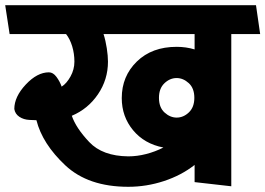

<svg xmlns="http://www.w3.org/2000/svg" viewBox="-31 -700 1020 738"><path d="M245 -255Q261 -208 312 -154Q363 -100 462 -99Q496 -99 531 -108Q566 -117 597 -133Q524 -147 480.5 -199.5Q437 -252 437 -323Q437 -407 495 -463.5Q553 -520 648 -520Q666 -520 683.5 -517.5Q701 -515 717 -510V-569H367Q375 -544 379.5 -514.5Q384 -485 384 -463Q384 -394 345.5 -337.5Q307 -281 245 -255ZM716 -324Q716 -361 694.5 -380.5Q673 -400 648 -400Q622 -400 601 -380Q580 -360 580 -324Q580 -287 601.5 -267.5Q623 -248 648 -248Q674 -248 695 -268Q716 -288 716 -324ZM717 0V-66Q666 -26 599 -4Q532 18 462 18Q308 18 220 -64.5Q132 -147 109 -238L83 -239Q60 -240 43.5 -251Q27 -262 24 -281Q24 -328 68 -375Q112 -422 157 -422Q173 -422 186 -404.5Q199 -387 206 -367Q225 -379 240 -406Q255 -433 255 -463Q255 -494 246.5 -522Q238 -550 223 -569H6L-11 -680H953L969 -569H858V16Z"/></svg>

Font: Palanquin Dark
Style: Regular
Weight: 400
Designer: Pria Ravichandran
Version: Version 1.000